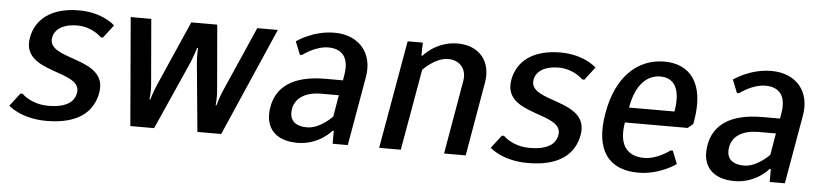

<svg xmlns="http://www.w3.org/2000/svg" viewBox="-37 -692 3775 884"><g transform="rotate(5 1850.0 -250.0)"><path d="M193 10C338 10 408 -50 424 -140C454 -310 166 -265 186 -375C192 -410 227 -440 297 -440C367 -440 409 -395 409 -395H419L465 -455C465 -455 409 -510 299 -510C169 -510 99 -450 84 -365C54 -195 342 -240 322 -130C315 -90 280 -60 195 -60C115 -60 73 -105 73 -105H63L17 -45C17 -45 73 10 193 10Z M818 -500 684 -195C671 -165 661 -130 661 -130H657C657 -130 662 -165 659 -195L633 -500H538L580 0H690L830 -315C841 -340 855 -385 855 -385H859C859 -385 857 -340 860 -315L890 0H1000L1218 -500H1123L989 -195C976 -165 967 -130 967 -130H963C963 -130 967 -165 964 -195L938 -500Z M1537 -295H1457C1302 -295 1231 -235 1215 -145C1198 -50 1248 10 1353 10C1453 10 1510 -60 1510 -60H1515V0H1585L1641 -320C1660 -430 1594 -510 1479 -510C1379 -510 1305 -455 1305 -455L1329 -395H1339C1339 -395 1397 -440 1457 -440C1522 -440 1555 -400 1541 -320ZM1507 -125C1507 -125 1451 -65 1391 -65C1331 -65 1306 -95 1315 -145C1323 -190 1364 -225 1444 -225H1524Z M2011 -435C2066 -435 2099 -395 2089 -340L2030 0H2130L2189 -340C2207 -440 2149 -510 2049 -510C1949 -510 1892 -440 1892 -440H1887L1888 -500H1818L1730 0H1830L1896 -375C1896 -375 1951 -435 2011 -435Z M2418 10C2563 10 2633 -50 2649 -140C2679 -310 2391 -265 2411 -375C2417 -410 2452 -440 2522 -440C2592 -440 2634 -395 2634 -395H2644L2690 -455C2690 -455 2634 -510 2524 -510C2394 -510 2324 -450 2309 -365C2279 -195 2567 -240 2547 -130C2540 -90 2505 -60 2420 -60C2340 -60 2298 -105 2298 -105H2288L2242 -45C2242 -45 2298 10 2418 10Z M3004 -510C2884 -510 2784 -425 2754 -250C2723 -75 2793 10 2928 10C3028 10 3102 -45 3102 -45L3078 -105H3068C3068 -105 3010 -60 2950 -60C2870 -60 2829 -110 2847 -215H3137L3161 -235L3164 -250C3194 -425 3124 -510 3004 -510ZM2992 -440C3052 -440 3089 -395 3070 -285H2860C2879 -395 2932 -440 2992 -440Z M3557 -295H3477C3322 -295 3251 -235 3235 -145C3218 -50 3268 10 3373 10C3473 10 3530 -60 3530 -60H3535V0H3605L3661 -320C3680 -430 3614 -510 3499 -510C3399 -510 3325 -455 3325 -455L3349 -395H3359C3359 -395 3417 -440 3477 -440C3542 -440 3575 -400 3561 -320ZM3527 -125C3527 -125 3471 -65 3411 -65C3351 -65 3326 -95 3335 -145C3343 -190 3384 -225 3464 -225H3544Z"/></g></svg>

Font: Scada
Style: Italic
Weight: 400
Designer: Jovanny Lemonad
Foundry: Jovanny Lemonad
Version: Version 3.005